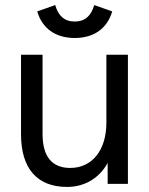

<svg xmlns="http://www.w3.org/2000/svg" viewBox="-20 -726 589 758"><path d="M275 -576C352 -576 404 -615 423 -681L352 -706C340 -664 316 -641 275 -641C234 -641 210 -664 198 -706L127 -681C146 -615 198 -576 275 -576ZM400 -242C400 -133 344 -63 257 -63C186 -63 148 -107 148 -197V-510H63V-196C63 -60 127 12 245 12C316 12 374 -25 405 -83V0H485V-510H400Z"/></svg>

Font: Alpha Lyrae Medium
Style: Regular
Weight: 500
Designer: Nikolay Petroussenko, Plamen Motev
Foundry: Fontfabric LLC
Version: Version 1.000;hotconv 1.0.109;makeotfexe 2.5.65596